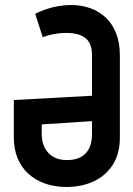

<svg xmlns="http://www.w3.org/2000/svg" viewBox="-20 -731 530 764"><path d="M264 -711Q228 -711 192 -702.5Q156 -694 120 -676L150 -583Q163 -588 179 -592Q195 -596 212 -598Q229 -600 244 -600Q277 -600 300 -591Q323 -582 334.5 -563Q346 -544 346 -513V-350L35 -333V-184Q35 -138 50 -101.5Q65 -65 93 -39.5Q121 -14 159.5 -0.5Q198 13 245 13Q304 13 352 -9Q400 -31 428.5 -75Q457 -119 457 -184V-510Q457 -560 442.5 -597.5Q428 -635 402 -660Q376 -685 340.5 -698Q305 -711 264 -711ZM246 -94Q222 -94 203.5 -101.5Q185 -109 172 -123Q159 -137 152.5 -156Q146 -175 146 -199V-236L346 -249V-197Q346 -173 340 -154Q334 -135 321.5 -121.5Q309 -108 290 -101Q271 -94 246 -94Z"/></svg>

Font: Advent Pro
Style: Regular
Weight: 400
Designer: VivaRado, Andreas Kalpakidis
Foundry: VivaRado, Andreas Kalpakidis
Version: Version 3.000